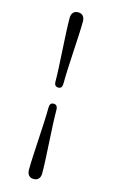

<svg xmlns="http://www.w3.org/2000/svg" viewBox="-139 -827 617 1033"><g transform="rotate(15 169.5 -310.0)"><path d="M184 -385Q184 -369.5 178.8 -362.5Q173.5 -355.5 162 -355.5Q151 -355.5 145.2 -362.5Q139.5 -369.5 139.5 -385Q139.5 -416 137.2 -461.2Q135 -506.5 132 -556.5Q129 -606.5 126.8 -653.2Q124.5 -700 124.5 -733.5Q124.5 -752.5 134 -763.5Q143.5 -774.5 161.5 -774.5Q179.5 -774.5 189 -763.5Q198.5 -752.5 198.5 -733.5Q198.5 -703 196.2 -657.2Q194 -611.5 191 -561Q188 -510.5 186 -464Q184 -417.5 184 -385ZM139.5 -236Q139.5 -251.5 144.8 -258.5Q150 -265.5 162 -265.5Q172.5 -265.5 178.2 -258.2Q184 -251 184 -236Q184 -205 186 -159.8Q188 -114.5 191 -64.5Q194 -14.5 196.2 32.2Q198.5 79 198.5 113Q198.5 131.5 189 142.8Q179.5 154 161.5 154Q143.5 154 134 142.8Q124.5 131.5 124.5 113Q124.5 82.5 126.8 36.8Q129 -9 132 -59.8Q135 -110.5 137.2 -157Q139.5 -203.5 139.5 -236Z"/></g></svg>

Font: Fraunces 18pt
Style: Regular
Weight: 400
Version: Version 1.000;[b76b70a41]